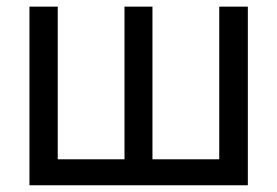

<svg xmlns="http://www.w3.org/2000/svg" viewBox="-20 -550 822 570"><path d="M151.4 -530.3V-77.1H349.6V-530.3H432.6V-77.1H630.9V-530.3H715.8V0H67.4V-530.3Z"/></svg>

Font: Pretendard JP
Style: Regular
Weight: 400
Designer: Base glyphs from Inter by Rasmus Andersson; Hangeul glyphs from Noto Sans CJK(Source Han Sans) by Jang Soo-young and Kan
Foundry: Kil Hyung-jin
Version: Version 1.309